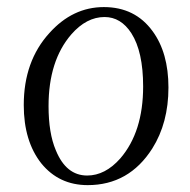

<svg xmlns="http://www.w3.org/2000/svg" viewBox="-20 -520 549 556"><path d="M280.8 -499.5Q371.1 -499.5 421.9 -429.7Q467.8 -367.2 467.8 -266.6Q467.8 -164.1 420.9 -89.8Q353.5 16.1 233.9 16.1Q150.9 16.1 99.6 -46.9Q48.8 -111.3 48.8 -215.8Q48.8 -342.8 123 -424.3Q190.4 -499.5 280.8 -499.5ZM282.7 -470.7Q230.5 -470.7 186.5 -420.4Q120.6 -344.2 120.6 -212.9Q120.6 -134.3 141.6 -85Q171.4 -11.7 232.4 -11.7Q284.7 -11.7 328.6 -61.5Q394.5 -138.2 394.5 -269.5Q394.5 -370.6 360.4 -423.8Q330.1 -470.7 282.7 -470.7Z"/></svg>

Font: I.MingCP
Style: Regular
Weight: 400
Designer: I.Font Project
Version: Version 8.000; Sep 06, 2022